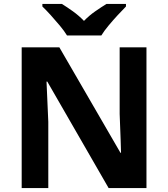

<svg xmlns="http://www.w3.org/2000/svg" viewBox="-20 -954 853 974"><path d="M723 0H531L220 -540H216Q218 -489 220.5 -438Q223 -387 225 -336V0H90V-714H281L591 -179H594Q593 -212 592 -245Q591 -278 589.5 -310.5Q588 -343 587 -376V-714H723ZM320 -774Q306 -797 283.5 -824Q261 -851 237.5 -877Q214 -903 195 -921V-934H294Q320 -918 350 -896.5Q380 -875 406 -848Q432 -875 463 -896.5Q494 -918 520 -934H619V-921Q601 -903 577 -877Q553 -851 530.5 -824Q508 -797 494 -774Z"/></svg>

Font: Noto Sans Balinese
Style: Regular
Weight: 400
Designer: Aditya Bayu, David Williams
Foundry: David Williams
Version: Version 2.003